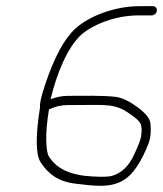

<svg xmlns="http://www.w3.org/2000/svg" viewBox="-20 -658 529 623"><path d="M437.9 -215.7C436.6 -205.4 429 -185.6 415 -156C398.1 -118.7 373.8 -95.7 342.1 -87C332.3 -84.3 311.7 -83.8 280 -85.4C207.7 -89.1 162.9 -110.9 138.3 -151C133.7 -158.3 131 -174.8 130.1 -200.5C129.2 -226.2 132.1 -260.3 138.8 -303C159 -312.3 178.5 -317 197.5 -317C216.5 -317 240.2 -317.2 269.9 -317.5C344.8 -318.3 364.8 -314.7 404.2 -286.5C438 -262.2 443 -256.4 437.9 -215.7ZM488.9 -622.5C490.2 -630.8 484.5 -638 476.3 -638H433.3C351.7 -638 269.3 -605.9 224.3 -565C188.7 -532.6 156.1 -472.1 126.4 -383.5C113.6 -345.1 108.1 -320.6 109.9 -310C95.3 -217.8 95.7 -158.8 110.9 -133C136.4 -92.3 171.4 -68.8 221.1 -62.5C282.5 -55.3 337 -46.1 382 -74C411.7 -92.4 438.4 -132 461.9 -192.5C468.7 -210.2 470.8 -232 468.1 -258C466.6 -273.3 452.6 -290.7 426.4 -310C400.1 -329.3 377.5 -340.5 356.8 -343.5C315.6 -348.9 242.1 -347 201.5 -347C182 -347 162.8 -343.3 144.1 -336C163 -416.5 198.5 -503.9 243.2 -545C284.8 -581.2 359 -608 428.6 -608H471.6C479.8 -608 487.5 -614.1 488.9 -622.5Z"/></svg>

Font: MewTooHand
Style: WideIta
Weight: 400
Designer: Mew Too, Robert Jablonski
Version: Version 0.77